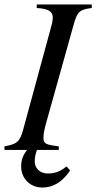

<svg xmlns="http://www.w3.org/2000/svg" viewBox="-28 -673 432 862"><path d="M94 0C75 23 67 46 67 74C67 131 110 169 162 169C211 169 252 144 287 92L270 74C245 96 219 106 187 106C152 106 128 83 128 53C128 36 131 18 138 0H236V-16C179 -23 167 -27 167 -55C167 -75 173 -99 182 -131L302 -560C319 -621 328 -630 384 -637V-653H137V-637C193 -634 209 -619 209 -594C209 -578 203 -557 196 -532L76 -91C61 -35 47 -26 -8 -16V0Z"/></svg>

Font: XITS
Style: Italic
Weight: 400
Italic angle: -16.33°
Designer: MicroPress Inc., with final additions and corrections provided by Coen Hoffman, Elsevier (retired)
Version: Version 1.107